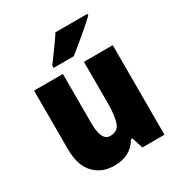

<svg xmlns="http://www.w3.org/2000/svg" viewBox="-181 -892 963 1027"><g transform="rotate(-30 300.5 -378.0)"><path d="M311 -766Q290 -733 261 -693.5Q232 -654 207 -620V-606H331Q370 -636 425 -682.5Q480 -729 508 -756V-766ZM364 -553V-296Q364 -222 350 -180.5Q336 -139 288 -139Q234 -139 234 -250V-553H56V-193Q56 -91 104 -40.5Q152 10 229 10Q330 10 374 -68H384L406 0H542V-553Z"/></g></svg>

Font: Noto Sans UI SemiCondensed Black
Style: Regular
Weight: 900
Width: 4
Designer: Monotype Design Team
Foundry: Monotype Imaging Inc.
Version: 1.001